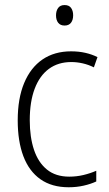

<svg xmlns="http://www.w3.org/2000/svg" viewBox="-20 -749 440 778"><path d="M258.3 9.8Q189.9 9.8 143.8 -22.7Q97.7 -55.2 74.7 -116Q51.8 -176.8 51.8 -261.2Q51.8 -350.1 77.9 -412.6Q104 -475.1 152.3 -508.1Q200.7 -541 268.1 -541Q299.3 -541 325.9 -534.9Q352.5 -528.8 375 -517.6L360.4 -476.1Q338.9 -486.8 315.4 -492.2Q292 -497.6 269 -497.6Q215.8 -497.6 178.2 -470Q140.6 -442.4 120.6 -389.6Q100.6 -336.9 100.6 -261.7Q100.6 -193.4 117.7 -142.1Q134.8 -90.8 170.2 -62Q205.6 -33.2 260.7 -33.2Q290 -33.2 317.9 -39.8Q345.7 -46.4 370.1 -57.1V-13.7Q348.1 -3.4 319.3 3.2Q290.5 9.8 258.3 9.8ZM241.7 -728.5Q259.8 -728.5 268.1 -716.8Q276.4 -705.1 276.4 -687Q276.4 -668 267.6 -656.7Q258.8 -645.5 241.7 -645.5Q224.6 -645.5 215.8 -656.7Q207 -668 207 -686.5Q207 -705.1 215.6 -716.8Q224.1 -728.5 241.7 -728.5Z"/></svg>

Font: Open Sans SemiCondensed Light
Style: Regular
Weight: 300
Width: 4
Designer: Monotype Design Team
Foundry: Monotype Imaging Inc.
Version: Version 3.000